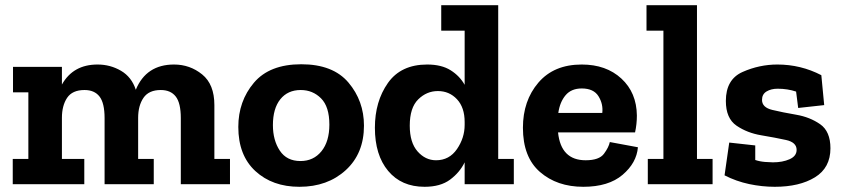

<svg xmlns="http://www.w3.org/2000/svg" viewBox="-20 -708 3236 738"><path d="M864 0H675V-254Q675 -312 655.5 -337Q636 -362 598 -362Q552 -362 531.5 -332Q511 -302 511 -255V-97H571V0H382V-254Q382 -312 362.5 -337Q343 -362 305 -362Q258 -362 238 -332Q218 -302 218 -255V-97H304V0H29V-97H89V-353H30V-451H218V-383Q261 -460 355 -460Q404 -460 445 -436Q486 -412 502 -363Q542 -460 649 -460Q710 -460 757 -422Q804 -384 804 -304V-97H864Z M1379 -225Q1379 -118 1309 -54Q1239 10 1131 10Q1027 10 961.5 -50.5Q896 -111 896 -220Q896 -319 956 -390Q1016 -461 1138 -461Q1260 -461 1319.5 -390.5Q1379 -320 1379 -225ZM1246 -229Q1246 -298 1214 -330Q1182 -362 1136 -362Q1086 -362 1057.5 -326.5Q1029 -291 1029 -227Q1029 -169 1055.5 -129Q1082 -89 1135 -89Q1185 -89 1215.5 -126.5Q1246 -164 1246 -229Z M1955 0H1766V-84Q1747 -45 1710 -17.5Q1673 10 1612 10Q1523 10 1472 -51Q1421 -112 1421 -217Q1421 -318 1471 -389Q1521 -460 1622 -460Q1677 -460 1712 -438Q1747 -416 1766 -382V-590H1676V-688H1895V-97H1955ZM1766 -228V-239Q1766 -295 1736.5 -326.5Q1707 -358 1663 -358Q1620 -358 1587.5 -326Q1555 -294 1555 -225Q1555 -160 1585 -126Q1615 -92 1656 -92Q1707 -92 1736.5 -135Q1766 -178 1766 -228Z M2432 -142Q2427 -82 2373 -36Q2319 10 2222 10Q2121 10 2055.5 -47Q1990 -104 1990 -217Q1990 -321 2049.5 -390.5Q2109 -460 2216 -460Q2310 -460 2368.5 -406Q2427 -352 2428 -264Q2428 -231 2421 -199H2125Q2136 -92 2231 -92Q2283 -92 2301.5 -117Q2320 -142 2324 -162ZM2295 -274Q2299 -308 2280.5 -338Q2262 -368 2216 -368Q2176 -368 2154 -342Q2132 -316 2126 -274Z M2719 0H2470V-97H2530V-590H2465V-688H2659V-97H2719Z M3172 -138Q3172 -63 3112.5 -26.5Q3053 10 2958 10Q2909 10 2859.5 -0.5Q2810 -11 2765 -34L2783 -160L2883 -149V-93Q2901 -87 2921 -85.5Q2941 -84 2951 -84Q2988 -84 3015 -96Q3042 -108 3042 -132Q3042 -161 3001 -170Q2960 -179 2906 -188Q2852 -197 2811 -225Q2770 -253 2770 -320Q2770 -403 2834.5 -431.5Q2899 -460 2968 -460Q3058 -460 3137 -419L3148 -304L3048 -293L3040 -356Q3007 -367 2969 -367Q2944 -367 2926.5 -356.5Q2909 -346 2909 -324Q2909 -295 2948.5 -285.5Q2988 -276 3040.5 -267Q3093 -258 3132.5 -230.5Q3172 -203 3172 -138Z"/></svg>

Font: Zilla Slab Bold
Style: Bold
Weight: 700
Designer: Typotheque.com
Foundry: Typotheque type foundry
Version: Version 1.1; 2017; ttfautohint (v1.6)